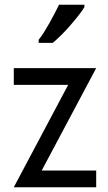

<svg xmlns="http://www.w3.org/2000/svg" viewBox="-20 -786 454 806"><path d="M37.9 0 266.2 -429.8H37.9V-500H383.8L155.1 -70.2H383.8V0ZM142.4 -619.2Q153.5 -632.8 165.2 -651.5Q176.8 -670.2 188.1 -690.2Q199.5 -710.1 209.6 -730.1Q219.7 -750 227.8 -766.2H334.3V-756.1Q326.8 -742.9 311.1 -723Q295.5 -703 277 -681.6Q258.6 -660.1 238.6 -640.2Q218.7 -620.2 201.5 -606.1H142.4Z"/></svg>

Font: Myanmar KatKuu
Style: Regular
Weight: 400
Designer: Khon Soe Zaw Thu
Foundry: MPUA
Version: Version 1.00 September 13, 2016, initial release